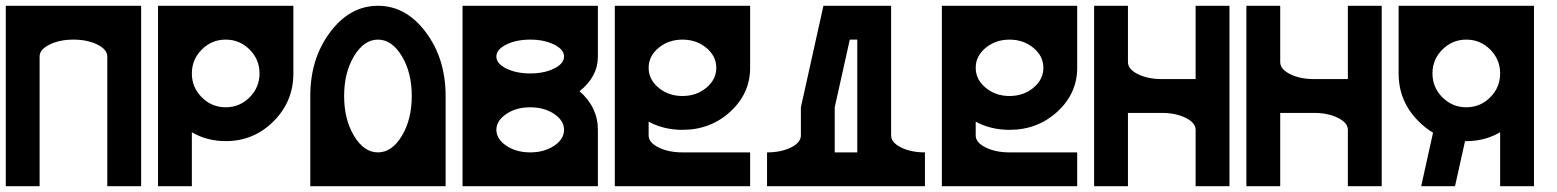

<svg xmlns="http://www.w3.org/2000/svg" viewBox="-20 -645 5392 665"><path d="M468.8 -625V0H351.6V-449.2Q351.6 -473.6 317.1 -490.7Q282.7 -507.8 234.4 -507.8Q186 -507.8 151.9 -490.7Q117.2 -473.6 117.2 -449.7V0H0V-625Z M644.5 -390.6Q644.5 -342.3 679 -307.9Q713.4 -273.4 761.7 -273.4Q810.1 -273.4 844.5 -307.9Q878.9 -342.3 878.9 -390.6Q878.9 -439 844.5 -473.4Q810.1 -507.8 761.7 -507.8Q713.4 -507.8 679 -473.4Q644.5 -439 644.5 -390.6ZM527.3 -625H996.1V-390.6Q996.1 -293.5 927.5 -224.9Q858.9 -156.2 761.7 -156.2Q696.8 -156.2 644.5 -187V0H527.3Z M1406.2 -312.5Q1406.2 -393.6 1371.8 -450.7Q1337.4 -507.8 1289.1 -507.8Q1240.7 -507.8 1206.3 -450.7Q1171.9 -393.6 1171.9 -312.5Q1171.9 -231.4 1206.3 -174.3Q1240.7 -117.2 1289.1 -117.2Q1337.4 -117.2 1371.8 -174.3Q1406.2 -231.4 1406.2 -312.5ZM1523.4 0H1054.7V-312.5Q1054.7 -441.9 1123.3 -533.4Q1191.9 -625 1289.1 -625Q1386.2 -625 1454.8 -533.4Q1523.4 -441.9 1523.4 -312.5Z M1699.2 -449.2Q1699.2 -424.8 1733.6 -407.7Q1768.1 -390.6 1816.4 -390.6Q1864.7 -390.6 1899.2 -407.7Q1933.6 -424.8 1933.6 -449.2Q1933.6 -473.6 1899.2 -490.7Q1864.7 -507.8 1816.4 -507.8Q1768.1 -507.8 1733.6 -490.7Q1699.2 -473.6 1699.2 -449.2ZM1582 0V-625H2050.8V-449.2Q2050.8 -379.4 1987.3 -329.1Q2050.8 -273.4 2050.8 -195.3V0ZM1816.4 -117.2Q1864.7 -117.2 1899.2 -140.1Q1933.6 -163.1 1933.6 -195.3Q1933.6 -227.5 1899.2 -250.5Q1864.7 -273.4 1816.4 -273.4Q1768.1 -273.4 1733.9 -250.5Q1699.7 -227.5 1699.2 -195.8V-194.8Q1699.7 -163.1 1733.9 -140.1Q1768.1 -117.2 1816.4 -117.2Z M2343.8 -507.8Q2295.4 -507.8 2261 -479.2Q2226.6 -450.7 2226.6 -410.2Q2226.6 -369.6 2261 -341.1Q2295.4 -312.5 2343.8 -312.5Q2392.1 -312.5 2426.5 -341.1Q2460.9 -369.6 2460.9 -410.2Q2460.9 -450.7 2426.5 -479.2Q2392.1 -507.8 2343.8 -507.8ZM2109.4 -625H2578.1V-410.2Q2578.1 -321.3 2509.5 -258.3Q2440.9 -195.3 2343.8 -195.3Q2278.8 -195.3 2226.6 -223.6V-175.8Q2226.6 -151.4 2261 -134.3Q2295.4 -117.2 2343.8 -117.2H2578.1V0H2109.4Z M2923.3 -507.8 2871.1 -273.4V-117.2H2949.2V-507.8ZM2753.9 -273.4 2832 -625H3066.4V-175.8Q3066.4 -151.4 3100.8 -134.3Q3135.3 -117.2 3183.6 -117.2V0H2636.7V-117.2Q2685.1 -117.2 2719.7 -134.3Q2753.9 -151.4 2753.9 -175.8Z M3476.6 -507.8Q3428.2 -507.8 3393.8 -479.2Q3359.4 -450.7 3359.4 -410.2Q3359.4 -369.6 3393.8 -341.1Q3428.2 -312.5 3476.6 -312.5Q3524.9 -312.5 3559.3 -341.1Q3593.8 -369.6 3593.8 -410.2Q3593.8 -450.7 3559.3 -479.2Q3524.9 -507.8 3476.6 -507.8ZM3242.2 -625H3710.9V-410.2Q3710.9 -321.3 3642.3 -258.3Q3573.7 -195.3 3476.6 -195.3Q3411.6 -195.3 3359.4 -223.6V-175.8Q3359.4 -151.4 3393.8 -134.3Q3428.2 -117.2 3476.6 -117.2H3710.9V0H3242.2Z M4121.1 -371.1V-625H4238.3V0H4121.1V-195.3Q4121.1 -219.7 4086.7 -236.8Q4052.2 -253.9 4003.9 -253.9H3886.7V0H3769.5V-625H3886.7V-429.7Q3886.7 -405.3 3921.1 -388.2Q3955.6 -371.1 4003.9 -371.1Z M4648.4 -371.1V-625H4765.6V0H4648.4V-195.3Q4648.4 -219.7 4614 -236.8Q4579.6 -253.9 4531.2 -253.9H4414.1V0H4296.9V-625H4414.1V-429.7Q4414.1 -405.3 4448.5 -388.2Q4482.9 -371.1 4531.2 -371.1Z M5293 -625V0H5175.8V-187Q5123.5 -156.2 5058.6 -156.2H5054.2L5019.5 0H4902.3L4943.4 -185.5Q4916.5 -201.2 4893.1 -225.1Q4824.2 -293.5 4824.2 -390.6V-625ZM5175.8 -390.6Q5175.8 -439 5141.4 -473.4Q5106.9 -507.8 5058.6 -507.8Q5010.3 -507.8 4975.8 -473.4Q4941.4 -439 4941.4 -390.6Q4941.4 -342.3 4975.8 -307.9Q5010.3 -273.4 5058.6 -273.4Q5106.9 -273.4 5141.4 -307.9Q5175.8 -342.3 5175.8 -390.6Z"/></svg>

Font: Leporid
Style: Regular
Weight: 400
Designer: GGBotNet
Foundry: GGBotNet
Version: 1.00